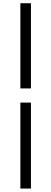

<svg xmlns="http://www.w3.org/2000/svg" viewBox="-20 -858 310 1158"><path d="M102.9 -324.6V-838.5H166.6V-324.6ZM102.9 279.3V-239.3H166.6V279.3Z"/></svg>

Font: Shanggu Sans SC VF
Style: Regular
Weight: 250
Designer: GuiWonder
Version: Version 1.021